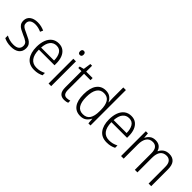

<svg xmlns="http://www.w3.org/2000/svg" viewBox="179 -1832 2914 2914"><g transform="rotate(45 1635.5 -375.0)"><path d="M375 -138Q375 -68 327.5 -29Q280 10 192 10Q144 10 106 0.5Q68 -9 41 -23V-79Q72 -61 111.5 -50Q151 -39 193 -39Q259 -39 289.5 -64.5Q320 -90 320 -136Q320 -179 288.5 -202.5Q257 -226 195 -251Q152 -270 118.5 -288.5Q85 -307 66 -334.5Q47 -362 47 -406Q47 -469 94 -505.5Q141 -542 221 -542Q263 -542 299.5 -533Q336 -524 367 -510L346 -464Q319 -477 286 -485.5Q253 -494 219 -494Q164 -494 132.5 -471.5Q101 -449 101 -408Q101 -378 115.5 -360Q130 -342 157.5 -327.5Q185 -313 226 -295Q268 -277 302 -258Q336 -239 355.5 -211Q375 -183 375 -138Z M675 -542Q737 -542 778.5 -510Q820 -478 840.5 -423.5Q861 -369 861 -300V-260H525Q526 -152 569 -95.5Q612 -39 694 -39Q735 -39 768.5 -47.5Q802 -56 840 -75V-24Q806 -7 770.5 1.5Q735 10 691 10Q580 10 524.5 -64Q469 -138 469 -263Q469 -346 492.5 -409Q516 -472 562 -507Q608 -542 675 -542ZM674 -494Q610 -494 571.5 -446.5Q533 -399 527 -306H805Q805 -388 773.5 -441Q742 -494 674 -494Z M1022 -730Q1041 -730 1050.5 -718Q1060 -706 1060 -686Q1060 -641 1022 -641Q984 -641 984 -686Q984 -706 993.5 -718Q1003 -730 1022 -730ZM1049 -532V0H993V-532Z M1344 -38Q1362 -38 1379.5 -41.5Q1397 -45 1410 -50V-4Q1395 2 1376 6Q1357 10 1334 10Q1274 10 1243.5 -25.5Q1213 -61 1213 -139V-486H1145V-517L1214 -535L1232 -658H1269V-532H1407V-486H1269V-141Q1269 -90 1286.5 -64Q1304 -38 1344 -38Z M1680 10Q1584 10 1533.5 -59Q1483 -128 1483 -261Q1483 -398 1536 -470Q1589 -542 1683 -542Q1743 -542 1781 -513Q1819 -484 1837 -443H1841Q1840 -466 1838.5 -490.5Q1837 -515 1837 -535V-760H1893V0H1848L1841 -90H1837Q1818 -49 1780.5 -19.5Q1743 10 1680 10ZM1688 -38Q1767 -38 1802.5 -92.5Q1838 -147 1838 -248V-276Q1838 -381 1803 -437Q1768 -493 1691 -493Q1617 -493 1579 -433Q1541 -373 1541 -260Q1541 -152 1577 -95Q1613 -38 1688 -38Z M2232 -542Q2294 -542 2335.5 -510Q2377 -478 2397.5 -423.5Q2418 -369 2418 -300V-260H2082Q2083 -152 2126 -95.5Q2169 -39 2251 -39Q2292 -39 2325.5 -47.5Q2359 -56 2397 -75V-24Q2363 -7 2327.5 1.5Q2292 10 2248 10Q2137 10 2081.5 -64Q2026 -138 2026 -263Q2026 -346 2049.5 -409Q2073 -472 2119 -507Q2165 -542 2232 -542ZM2231 -494Q2167 -494 2128.5 -446.5Q2090 -399 2084 -306H2362Q2362 -388 2330.5 -441Q2299 -494 2231 -494Z M3046 -542Q3117 -542 3156.5 -498Q3196 -454 3196 -359V0H3140V-355Q3140 -427 3112 -460Q3084 -493 3036 -493Q2970 -493 2935 -448Q2900 -403 2900 -313V0H2845V-352Q2845 -427 2817 -460Q2789 -493 2741 -493Q2673 -493 2639 -443Q2605 -393 2605 -304V0H2549V-532H2594L2601 -447H2605Q2623 -486 2658.5 -514Q2694 -542 2751 -542Q2805 -542 2839.5 -516Q2874 -490 2887 -444H2891Q2912 -490 2950.5 -516Q2989 -542 3046 -542Z"/></g></svg>

Font: Noto Sans Lao Looped SemiCondensed Light
Style: Regular
Weight: 300
Width: 4
Designer: Mark Frömberg, Ben Mitchell
Foundry: The Fontpad Ltd
Version: Version 1.002; ttfautohint (v1.8.4.7-5d5b)